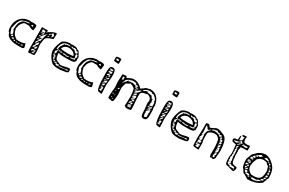

<svg xmlns="http://www.w3.org/2000/svg" viewBox="142 -1940 4849 3226"><g transform="rotate(30 2566.5 -327.0)"><path d="M35 -207Q35 -284 65 -341.5Q95 -399 149 -430Q203 -461 274 -461L296 -460L283 -454Q286 -454 307 -457Q318 -460 328 -460Q394 -460 407 -443L408 -417Q408 -405 404 -383Q399 -365 399 -348Q356 -348 302 -381H216Q207 -381 191 -365.5Q175 -350 160.5 -328Q146 -306 142 -288Q141 -282 138.5 -264.5Q136 -247 129 -238Q139 -179 157.5 -146Q176 -113 222 -84V-77Q232 -77 248 -75Q262 -72 274 -72Q310 -72 339.5 -77Q369 -82 395 -97Q397 -89 405.5 -64Q414 -39 414 -25Q414 -8 394.5 -2.5Q375 3 341 3Q280 3 232.5 -1.5Q185 -6 140 -26.5Q95 -47 74 -90Q72 -94 70.5 -102.5Q69 -111 66.5 -115.5Q64 -120 55 -121Q42 -146 38.5 -163Q35 -180 35 -207ZM104 -103 129 -121 130 -124Q130 -140 120.5 -166.5Q111 -193 99 -202L104 -207Q103 -211 103 -220Q103 -259 115 -307Q127 -355 142 -355Q152 -377 165.5 -388Q179 -399 193 -402.5Q207 -406 231 -409Q272 -411 296 -424Q291 -425 283.5 -427Q276 -429 271 -429Q245 -429 205.5 -418Q166 -407 142 -393Q118 -379 92 -319Q86 -303 74 -249Q63 -202 61 -202Q68 -175 82.5 -139Q97 -103 104 -103ZM324 -405 363 -393V-419L342 -422Q324 -411 324 -405ZM130 -84Q139 -84 143 -88Q147 -92 153 -103Q153 -105 149 -109Q145 -113 142 -114L139 -115Q133 -115 124.5 -105Q116 -95 116 -93Q116 -84 130 -84ZM167 -53Q175 -53 179.5 -57Q184 -61 191 -72Q190 -77 187 -78Q184 -79 178 -79Q168 -79 157.5 -75Q147 -71 147 -63Q147 -53 167 -53ZM209 -35Q212 -35 216.5 -37Q221 -39 222 -41Q222 -49 219.5 -51.5Q217 -54 210 -54Q191 -54 191 -44Q191 -40 197.5 -37.5Q204 -35 209 -35ZM333 -29 342 -28Q357 -28 365.5 -33Q374 -38 374 -52Q359 -51 349 -46Q339 -41 333 -29ZM235 -35 276 -31Q275 -36 267 -41Q259 -46 255 -46Q249 -46 242.5 -43Q236 -40 235 -35ZM298 -29Q304 -29 310.5 -32.5Q317 -36 320 -41H289Q289 -36 291.5 -32.5Q294 -29 298 -29Z M604 -471Q616 -471 616 -463Q616 -460 611.5 -445Q607 -430 606 -424L629 -447Q668 -472 702 -488Q736 -504 769 -504Q772 -500 772 -480Q772 -470 770 -448Q768 -424 768 -410Q768 -404 770 -394Q770 -392 762 -389.5Q754 -387 750 -386Q702 -372 668 -353Q634 -334 629 -299L625 -277Q615 -222 615 -209Q615 -178 622 -134Q623 -127 626 -101.5Q629 -76 629 -54Q629 -48 627 -35Q625 -22 623 -10L629 -3Q628 3 603 6.5Q578 10 567 10H564Q560 10 558 8.5Q556 7 555 3Q552 10 543.5 13Q535 16 527 16Q522 15 515.5 13.5Q509 12 506 10L499 -53V-471ZM718 -422Q718 -415 717 -409.5Q716 -404 716 -399Q730 -404 738.5 -416Q747 -428 747 -444Q747 -452 733 -462.5Q719 -473 719 -477Q719 -478 721 -480Q708 -467 708 -466L709 -461Q702 -454 688 -448Q674 -442 667 -435Q660 -428 660 -412Q666 -413 671.5 -418.5Q677 -424 681 -429Q692 -444 702 -444Q718 -444 718 -422ZM542 -354Q556 -359 571 -367.5Q586 -376 586 -380V-441Q577 -443 558 -445Q539 -447 530 -448V-428H534Q534 -421 531.5 -414Q529 -407 529 -401Q546 -401 561 -416L530 -385V-372Q532 -374 552.5 -396.5Q573 -419 577 -419Q577 -394 542 -354ZM592 -255Q596 -274 597 -280Q609 -332 617 -359Q625 -386 642 -416Q615 -394 586.5 -361Q558 -328 542 -299H546L592 -311V-306L542 -244V-237Q554 -238 571 -244.5Q588 -251 592 -255ZM657 -377Q668 -377 675 -383.5Q682 -390 682 -400L681 -409L651 -378ZM529 -317 530 -306 555 -342Q539 -342 534 -336Q529 -330 529 -317ZM526 -255H536L555 -281H549Q526 -281 526 -255ZM530 -219V-181L573 -231H570Q555 -229 542.5 -225Q530 -221 530 -219ZM546 -158Q563 -158 577.5 -169Q592 -180 592 -196V-203Q592 -218 586 -225Q582 -219 564.5 -199Q547 -179 536 -163Q540 -158 546 -158ZM530 -101Q535 -106 547 -117.5Q559 -129 566 -137.5Q573 -146 573 -151L568 -152Q550 -152 537 -144.5Q524 -137 524 -120Q524 -119 530 -101ZM572 -125Q558 -110 549 -95Q578 -95 588 -101.5Q598 -108 598 -133Q598 -145 592 -151Q591 -149 572 -125ZM536 -39Q550 -46 562 -60Q574 -74 579 -89Q574 -86 569 -84.5Q564 -83 560 -81Q530 -69 530 -64Q530 -59 532 -51.5Q534 -44 536 -39ZM561 -39H568Q573 -39 588.5 -45Q604 -51 604 -53L598 -84Q575 -62 561 -39ZM555 -15H568Q604 -15 604 -27V-35Q590 -35 574.5 -30Q559 -25 555 -15Z M913 -432 915 -431Q921 -431 940 -444Q958 -456 963 -456Q970 -458 999.5 -465Q1029 -472 1055 -472V-463Q1069 -468 1080.5 -469Q1092 -470 1104 -470Q1135 -470 1164.5 -464Q1194 -458 1194 -443Q1219 -443 1233.5 -425.5Q1248 -408 1262 -378Q1267 -367 1272.5 -358Q1278 -349 1283 -346V-260L1265 -247L1270 -241Q1243 -220 1152 -220H1100Q1050 -220 1034.5 -221Q1019 -222 974 -229Q973 -235 968 -235Q966 -235 963 -234Q960 -233 957 -233Q957 -204 964.5 -169Q972 -134 987 -118Q995 -109 1031 -96Q1049 -90 1055 -87Q1073 -74 1086 -74Q1109 -74 1136 -80Q1163 -86 1167 -87Q1215 -100 1244 -100Q1257 -100 1261.5 -88.5Q1266 -77 1266 -59Q1266 -40 1263 -35Q1260 -30 1252 -28.5Q1244 -27 1239 -20Q1233 -18 1122 0Q1080 0 1047.5 -2Q1015 -4 987 -13Q956 -23 924.5 -60Q893 -97 872 -142Q851 -187 851 -219Q851 -269 869 -329Q887 -389 913 -432ZM1209 -370Q1215 -370 1225 -374Q1235 -378 1235 -383Q1235 -389 1231 -400.5Q1227 -412 1227 -414Q1227 -411 1222.5 -409.5Q1218 -408 1215 -408Q1207 -409 1196.5 -416Q1186 -423 1186 -432Q1157 -432 1157 -446Q1155 -446 1149 -439Q1143 -432 1127 -432Q1122 -432 1117 -436Q1112 -440 1104 -440L1091 -439Q1093 -438 1100.5 -426Q1108 -414 1113 -413Q1115 -413 1120.5 -416.5Q1126 -420 1130 -420Q1134 -419 1145 -414.5Q1156 -410 1167 -410Q1167 -402 1185 -386Q1203 -370 1209 -370ZM898 -203Q907 -203 916.5 -207.5Q926 -212 926 -220Q926 -222 923 -226.5Q920 -231 920 -235Q922 -242 927 -252.5Q932 -263 932 -274Q932 -282 928.5 -285.5Q925 -289 918.5 -292Q912 -295 912 -299Q912 -303 918.5 -317.5Q925 -332 925 -337Q925 -347 944 -370Q955 -385 961 -394Q967 -403 967 -412Q971 -412 978 -410Q985 -408 992 -408Q995 -408 996 -413.5Q997 -419 999 -420Q1007 -423 1031 -423Q1054 -424 1066 -425.5Q1078 -427 1079 -432Q1068 -437 1058 -438.5Q1048 -440 1032 -440Q964 -440 928.5 -394Q893 -348 893 -278H925V-272L888 -235V-216L900 -223L888 -204ZM1104 -303Q1122 -303 1152 -307Q1180 -311 1198 -311Q1198 -316 1191 -331.5Q1184 -347 1180 -347L1178 -346Q1171 -367 1133.5 -381Q1096 -395 1070 -395Q1030 -395 1000 -376Q970 -357 956 -320Q961 -310 1014.5 -306.5Q1068 -303 1104 -303ZM1196 -275Q1180 -274 1172 -271Q1164 -268 1164 -258Q1197 -258 1216 -260Q1235 -262 1239 -272Q1244 -264 1253 -264Q1253 -272 1249.5 -281.5Q1246 -291 1246 -296Q1246 -300 1250.5 -303Q1255 -306 1257.5 -310Q1260 -314 1260 -326Q1260 -365 1237 -365Q1227 -365 1224.5 -359.5Q1222 -354 1222 -339Q1233 -306 1235 -303V-299Q1235 -284 1225 -279.5Q1215 -275 1196 -275ZM942 -264Q955 -264 959.5 -269Q964 -274 964 -287Q955 -287 948.5 -280Q942 -273 942 -264ZM956 -253 977 -257Q979 -257 990.5 -259.5Q1002 -262 1018 -272Q1015 -273 987 -278H983Q981 -278 971.5 -269Q962 -260 956 -253ZM1053 -253Q1062 -253 1068.5 -259Q1075 -265 1075 -274Q1025 -274 1018 -260Q1038 -253 1053 -253ZM1113 -266Q1099 -266 1085.5 -262.5Q1072 -259 1072 -250L1073 -247Q1075 -247 1108.5 -249.5Q1142 -252 1147 -266H1119ZM892 -163Q904 -163 912.5 -172.5Q921 -182 921 -194Q902 -194 897 -188.5Q892 -183 892 -163ZM906 -140Q935 -140 944 -148Q941 -155 934 -164.5Q927 -174 925 -180Q923 -177 914.5 -164.5Q906 -152 906 -140ZM925 -99Q948 -111 948 -137Q920 -137 913 -124Q918 -121 921 -112.5Q924 -104 925 -99ZM975 -91 974 -94 938 -99 931 -94 963 -68Q975 -86 975 -91ZM981 -56Q990 -58 1001 -65Q1012 -72 1012 -75Q1012 -80 1008.5 -83.5Q1005 -87 1003 -87Q994 -87 984 -78.5Q974 -70 974 -62Q975 -60 977 -58.5Q979 -57 981 -56ZM1024 -37Q1029 -32 1030 -32Q1045 -32 1056.5 -41.5Q1068 -51 1068 -65Q1030 -65 1030 -56Q1030 -59 1026.5 -64Q1023 -69 1021 -69Q1019 -69 1008.5 -59.5Q998 -50 998 -47L999 -44Q1021 -39 1024 -37ZM1073 -32Q1090 -32 1113 -36Q1136 -40 1142 -41Q1184 -49 1197 -49L1209 -44Q1221 -44 1231 -49Q1241 -54 1241 -65Q1221 -65 1187 -57Q1182 -56 1170 -53Q1158 -50 1147 -49Q1127 -49 1104.5 -47.5Q1082 -46 1073 -44L1067 -37Q1072 -32 1073 -32Z M1348 -207Q1348 -284 1378 -341.5Q1408 -399 1462 -430Q1516 -461 1587 -461L1609 -460L1596 -454Q1599 -454 1620 -457Q1631 -460 1641 -460Q1707 -460 1720 -443L1721 -417Q1721 -405 1717 -383Q1712 -365 1712 -348Q1669 -348 1615 -381H1529Q1520 -381 1504 -365.5Q1488 -350 1473.5 -328Q1459 -306 1455 -288Q1454 -282 1451.5 -264.5Q1449 -247 1442 -238Q1452 -179 1470.5 -146Q1489 -113 1535 -84V-77Q1545 -77 1561 -75Q1575 -72 1587 -72Q1623 -72 1652.5 -77Q1682 -82 1708 -97Q1710 -89 1718.5 -64Q1727 -39 1727 -25Q1727 -8 1707.5 -2.5Q1688 3 1654 3Q1593 3 1545.5 -1.5Q1498 -6 1453 -26.5Q1408 -47 1387 -90Q1385 -94 1383.5 -102.5Q1382 -111 1379.5 -115.5Q1377 -120 1368 -121Q1355 -146 1351.5 -163Q1348 -180 1348 -207ZM1417 -103 1442 -121 1443 -124Q1443 -140 1433.5 -166.5Q1424 -193 1412 -202L1417 -207Q1416 -211 1416 -220Q1416 -259 1428 -307Q1440 -355 1455 -355Q1465 -377 1478.5 -388Q1492 -399 1506 -402.5Q1520 -406 1544 -409Q1585 -411 1609 -424Q1604 -425 1596.5 -427Q1589 -429 1584 -429Q1558 -429 1518.5 -418Q1479 -407 1455 -393Q1431 -379 1405 -319Q1399 -303 1387 -249Q1376 -202 1374 -202Q1381 -175 1395.5 -139Q1410 -103 1417 -103ZM1637 -405 1676 -393V-419L1655 -422Q1637 -411 1637 -405ZM1443 -84Q1452 -84 1456 -88Q1460 -92 1466 -103Q1466 -105 1462 -109Q1458 -113 1455 -114L1452 -115Q1446 -115 1437.5 -105Q1429 -95 1429 -93Q1429 -84 1443 -84ZM1480 -53Q1488 -53 1492.5 -57Q1497 -61 1504 -72Q1503 -77 1500 -78Q1497 -79 1491 -79Q1481 -79 1470.5 -75Q1460 -71 1460 -63Q1460 -53 1480 -53ZM1522 -35Q1525 -35 1529.5 -37Q1534 -39 1535 -41Q1535 -49 1532.5 -51.5Q1530 -54 1523 -54Q1504 -54 1504 -44Q1504 -40 1510.5 -37.5Q1517 -35 1522 -35ZM1646 -29 1655 -28Q1670 -28 1678.5 -33Q1687 -38 1687 -52Q1672 -51 1662 -46Q1652 -41 1646 -29ZM1548 -35 1589 -31Q1588 -36 1580 -41Q1572 -46 1568 -46Q1562 -46 1555.5 -43Q1549 -40 1548 -35ZM1611 -29Q1617 -29 1623.5 -32.5Q1630 -36 1633 -41H1602Q1602 -36 1604.5 -32.5Q1607 -29 1611 -29Z M1895 -676Q1903 -676 1914.5 -671.5Q1926 -667 1926 -663V-589Q1926 -576 1908 -576Q1884 -576 1855.5 -580Q1827 -584 1827 -595V-658L1840 -669Q1841 -671 1861 -673.5Q1881 -676 1895 -676ZM1866 -614Q1884 -614 1891.5 -617Q1899 -620 1899 -632Q1899 -637 1895 -645Q1892 -644 1887.5 -641Q1883 -638 1877 -638L1884 -645H1849Q1849 -635 1853 -624.5Q1857 -614 1866 -614ZM1834 -46Q1820 -104 1816 -167.5Q1812 -231 1812 -318V-350Q1812 -413 1823 -446Q1834 -479 1871 -479Q1908 -479 1921.5 -447.5Q1935 -416 1935 -366Q1935 -311 1927 -245Q1920 -194 1920 -155Q1920 -130 1924 -82Q1925 -70 1926 -53Q1927 -36 1927 -13Q1927 3 1914 3Q1902 1 1883.5 -3Q1865 -7 1852 -10Q1850 -17 1843 -27Q1836 -37 1834 -46ZM1862 -416Q1902 -416 1902 -428Q1902 -440 1899.5 -444Q1897 -448 1890 -448Q1888 -448 1881 -444.5Q1874 -441 1871 -441Q1869 -441 1866 -444.5Q1863 -448 1858 -448Q1851 -448 1847.5 -445.5Q1844 -443 1840 -435Q1848 -427 1855 -427L1858 -428L1852 -416ZM1839 -387Q1839 -385 1841.5 -382.5Q1844 -380 1846 -380Q1855 -380 1868 -393.5Q1881 -407 1884 -410H1880Q1872 -410 1856 -405Q1840 -400 1840 -388ZM1852 -362Q1866 -367 1884 -367Q1893 -367 1897 -369Q1901 -371 1902.5 -379.5Q1904 -388 1904 -408Q1878 -408 1852 -362ZM1846 -318Q1868 -330 1889 -354L1880 -355Q1864 -355 1852 -347.5Q1840 -340 1840 -325Q1840 -323 1842.5 -320.5Q1845 -318 1846 -318ZM1865 -312 1874 -311Q1881 -311 1891.5 -312.5Q1902 -314 1902 -318V-348Q1875 -334 1865 -312ZM1910 -299H1902L1865 -262V-255Q1910 -255 1910 -299ZM1845 -277 1846 -267 1871 -293 1865 -294Q1845 -294 1845 -277ZM1841 -217Q1852 -217 1865 -225.5Q1878 -234 1878 -245Q1865 -245 1853 -237Q1841 -229 1841 -217ZM1846 -194H1895Q1901 -194 1902.5 -206.5Q1904 -219 1904 -238H1895Q1891 -236 1873.5 -220Q1856 -204 1846 -194ZM1852 -157 1884 -182V-188Q1846 -183 1846 -170Q1846 -157 1852 -157ZM1896 -176H1889L1852 -139V-131Q1877 -131 1886.5 -141Q1896 -151 1896 -176ZM1858 -96 1884 -120 1874 -121Q1855 -121 1852 -108Q1852 -105 1854 -101.5Q1856 -98 1858 -96ZM1898 -36Q1898 -45 1892.5 -51.5Q1887 -58 1887 -59Q1887 -59 1893 -62Q1899 -65 1899 -108H1884Q1882 -108 1869.5 -92Q1857 -76 1857 -72V-71H1884L1852 -52Q1856 -41 1868.5 -38.5Q1881 -36 1898 -36Z M2055 -55Q2055 -83 2061 -137Q2068 -186 2068 -221Q2068 -243 2063 -275Q2060 -290 2060 -304Q2060 -343 2064 -403Q2067 -438 2067 -458L2074 -465Q2076 -464 2095 -464Q2108 -464 2117.5 -467Q2127 -470 2134 -470Q2141 -470 2147.5 -458Q2154 -446 2154 -440Q2167 -445 2186 -456Q2217 -471 2236.5 -477.5Q2256 -484 2284 -484Q2328 -484 2370 -461.5Q2412 -439 2443 -403L2447 -402Q2450 -402 2485 -427Q2520 -452 2524 -458L2604 -477Q2689 -477 2739.5 -421Q2790 -365 2801 -280L2800 -237Q2800 -211 2807 -200L2808 -76Q2808 -34 2794.5 -12Q2781 10 2739 10Q2705 10 2695.5 -18Q2686 -46 2685 -97Q2685 -122 2684 -132Q2684 -137 2678 -189Q2671 -235 2671 -249Q2671 -257 2675 -273Q2678 -294 2678 -295Q2678 -355 2610 -378V-384Q2600 -376 2566 -371Q2530 -366 2507.5 -355Q2485 -344 2480 -316L2479 -271Q2479 -238 2482 -198.5Q2485 -159 2486 -146Q2493 -74 2493 -23Q2493 0 2417 0Q2399 0 2387 -3.5Q2375 -7 2375 -21L2363 -14Q2364 -24 2364 -41Q2370 -133 2370 -205Q2370 -229 2365 -267.5Q2360 -306 2352 -341Q2333 -362 2316.5 -371.5Q2300 -381 2271 -390Q2265 -396 2265 -396Q2262 -391 2236 -375.5Q2210 -360 2191 -354Q2191 -350 2182 -323Q2167 -278 2166 -268L2165 -243Q2165 -226 2169 -194Q2173 -160 2173 -144Q2173 -100 2167.5 -47Q2162 6 2147 16L2126 17Q2118 17 2085 9Q2052 1 2056 -1ZM2186 -393Q2196 -408 2202.5 -415Q2209 -422 2215 -422L2209 -409Q2220 -410 2234 -415Q2254 -421 2265 -421V-413Q2273 -413 2284 -420.5Q2295 -428 2302 -428L2295 -422Q2304 -414 2311 -411.5Q2318 -409 2330 -409Q2338 -409 2345 -413Q2352 -417 2352 -425Q2352 -445 2331 -449Q2310 -453 2282 -453Q2264 -453 2253.5 -449.5Q2243 -446 2228 -433L2234 -446Q2207 -436 2180 -418.5Q2153 -401 2153 -378Q2153 -373 2154 -371L2123 -341Q2142 -341 2156 -355Q2170 -369 2186 -393ZM2729 -234Q2756 -236 2770 -243L2771 -281Q2771 -305 2764 -326H2746Q2749 -327 2753 -333.5Q2757 -340 2758 -343Q2758 -356 2743 -376.5Q2728 -397 2708.5 -412.5Q2689 -428 2677 -428Q2672 -428 2666 -425.5Q2660 -423 2654 -423Q2654 -425 2656.5 -427.5Q2659 -430 2659 -432Q2659 -441 2637.5 -443.5Q2616 -446 2598 -446Q2570 -446 2542.5 -432Q2515 -418 2499 -396L2505 -390L2567 -422L2561 -409Q2581 -423 2591 -428L2579 -409Q2644 -396 2649 -396L2666 -398Q2666 -387 2667.5 -384Q2669 -381 2673 -381L2685 -382L2684 -371Q2686 -369 2690.5 -358.5Q2695 -348 2699 -348Q2704 -349 2712 -352Q2720 -355 2727 -359Q2721 -353 2714 -343.5Q2707 -334 2707 -332Q2707 -328 2714 -326Q2721 -324 2721 -323Q2721 -319 2719 -313.5Q2717 -308 2715 -304H2727Q2721 -295 2719 -279Q2717 -266 2714.5 -259.5Q2712 -253 2703 -249Q2704 -249 2706 -248.5Q2708 -248 2712 -248Q2725 -248 2733 -254L2708 -231ZM2129 -384Q2124 -390 2123 -394Q2122 -398 2122 -407Q2122 -411 2125.5 -418Q2129 -425 2129 -428Q2129 -434 2107 -434Q2092 -434 2092 -425Q2092 -420 2095 -413.5Q2098 -407 2101 -407Q2102 -407 2104 -409L2092 -390Q2093 -388 2095.5 -386Q2098 -384 2100 -384Q2106 -384 2110.5 -385Q2115 -386 2117 -386V-378ZM2356 -390Q2363 -391 2377 -394.5Q2391 -398 2400 -403Q2392 -412 2385 -417Q2378 -422 2370 -422Q2361 -422 2356.5 -418Q2352 -414 2349 -408.5Q2346 -403 2344 -400Q2344 -395 2348 -392.5Q2352 -390 2356 -390ZM2362 -370Q2386 -370 2400 -390H2393Q2381 -390 2371.5 -385.5Q2362 -381 2362 -370ZM2375 -359Q2413 -359 2425 -378L2413 -384Q2410 -384 2392.5 -372.5Q2375 -361 2375 -359ZM2388 -304Q2405 -311 2420 -313Q2432 -316 2438.5 -319.5Q2445 -323 2457 -338Q2469 -353 2487 -378L2480 -379Q2469 -379 2447 -363.5Q2425 -348 2406.5 -329.5Q2388 -311 2388 -304ZM2092 -348H2098V-354ZM2375 -331Q2375 -328 2382 -328Q2387 -330 2400 -336.5Q2413 -343 2413 -348V-354Q2396 -353 2385.5 -349Q2375 -345 2375 -331ZM2387 -278Q2393 -281 2410.5 -289.5Q2428 -298 2437 -304Q2437 -306 2435 -308Q2433 -310 2431 -310Q2415 -310 2401 -301.5Q2387 -293 2387 -278ZM2392 -241Q2392 -238 2393 -236Q2401 -238 2418 -253Q2420 -255 2429 -262Q2438 -269 2443 -269V-297Q2431 -292 2409.5 -277.5Q2388 -263 2388 -261H2419Q2392 -255 2392 -241ZM2414 -195Q2405 -191 2401 -186Q2397 -181 2397 -168Q2419 -168 2437.5 -192.5Q2456 -217 2456 -239Q2456 -247 2454.5 -251Q2453 -255 2447 -255Q2434 -255 2413.5 -237.5Q2393 -220 2393 -212Q2393 -210 2395.5 -208Q2398 -206 2400 -206Q2404 -206 2415 -209Q2426 -212 2437 -212Q2429 -199 2414 -195ZM2116 -212 2117 -206Q2133 -208 2138 -214.5Q2143 -221 2143 -238Q2133 -237 2124.5 -229.5Q2116 -222 2116 -212ZM2715 -181Q2739 -181 2757.5 -188.5Q2776 -196 2776 -212Q2776 -213 2770 -231Q2747 -216 2715 -181ZM2710 -199Q2715 -199 2739 -223H2733Q2722 -223 2712 -220Q2702 -217 2702 -209Q2702 -205 2705 -202Q2708 -199 2710 -199ZM2413 -156H2456V-189Q2444 -189 2435 -180.5Q2426 -172 2413 -156ZM2721 -144H2727Q2736 -144 2757.5 -153Q2779 -162 2779 -166Q2779 -173 2774 -177Q2769 -181 2761 -181Q2753 -181 2733.5 -175Q2714 -169 2714 -156L2715 -149Q2725 -161 2731 -165.5Q2737 -170 2746 -170L2752 -168Q2745 -164 2734.5 -155.5Q2724 -147 2721 -144ZM2092 -156 2095 -155Q2098 -155 2117 -174H2114Q2105 -174 2099 -169Q2093 -164 2092 -156ZM2725 -55Q2730 -38 2730 -25Q2777 -25 2777 -54Q2777 -61 2770 -63Q2777 -65 2777 -75Q2777 -81 2773.5 -91.5Q2770 -102 2770 -107Q2771 -108 2773 -110Q2775 -112 2776 -113Q2777 -120 2778 -132.5Q2779 -145 2779 -153Q2765 -153 2749.5 -145.5Q2734 -138 2715 -126Q2715 -115 2720 -104.5Q2725 -94 2725 -88H2719Q2719 -71 2725 -55ZM2400 -95 2450 -144Q2414 -144 2403.5 -134Q2393 -124 2393 -103Q2393 -101 2395 -98Q2397 -95 2400 -95ZM2458 -127Q2445 -127 2436.5 -119.5Q2428 -112 2419 -98H2437Q2437 -91 2425.5 -86Q2414 -81 2393 -75V-63Q2418 -64 2438 -83.5Q2458 -103 2458 -127ZM2086 -95Q2099 -103 2104 -119Q2101 -118 2090 -114.5Q2079 -111 2079 -107Q2079 -104 2081.5 -100Q2084 -96 2086 -95ZM2120 -87Q2136 -87 2136 -100L2135 -107Q2134 -106 2127 -100.5Q2120 -95 2120 -87ZM2431 -33V-45H2444Q2444 -42 2443 -40.5Q2442 -39 2442 -38Q2442 -36 2450 -33L2456 -39V-82Q2442 -74 2427 -67Q2423 -65 2411.5 -59Q2400 -53 2400 -49Q2400 -43 2403 -41.5Q2406 -40 2407 -39L2400 -33ZM2104 -52H2086V-36Q2094 -36 2104 -52ZM2104 -21H2129V-39Z M3025 -676Q3033 -676 3044.5 -671.5Q3056 -667 3056 -663V-589Q3056 -576 3038 -576Q3014 -576 2985.5 -580Q2957 -584 2957 -595V-658L2970 -669Q2971 -671 2991 -673.5Q3011 -676 3025 -676ZM2996 -614Q3014 -614 3021.5 -617Q3029 -620 3029 -632Q3029 -637 3025 -645Q3022 -644 3017.5 -641Q3013 -638 3007 -638L3014 -645H2979Q2979 -635 2983 -624.5Q2987 -614 2996 -614ZM2964 -46Q2950 -104 2946 -167.5Q2942 -231 2942 -318V-350Q2942 -413 2953 -446Q2964 -479 3001 -479Q3038 -479 3051.5 -447.5Q3065 -416 3065 -366Q3065 -311 3057 -245Q3050 -194 3050 -155Q3050 -130 3054 -82Q3055 -70 3056 -53Q3057 -36 3057 -13Q3057 3 3044 3Q3032 1 3013.5 -3Q2995 -7 2982 -10Q2980 -17 2973 -27Q2966 -37 2964 -46ZM2992 -416Q3032 -416 3032 -428Q3032 -440 3029.5 -444Q3027 -448 3020 -448Q3018 -448 3011 -444.5Q3004 -441 3001 -441Q2999 -441 2996 -444.5Q2993 -448 2988 -448Q2981 -448 2977.5 -445.5Q2974 -443 2970 -435Q2978 -427 2985 -427L2988 -428L2982 -416ZM2969 -387Q2969 -385 2971.5 -382.5Q2974 -380 2976 -380Q2985 -380 2998 -393.5Q3011 -407 3014 -410H3010Q3002 -410 2986 -405Q2970 -400 2970 -388ZM2982 -362Q2996 -367 3014 -367Q3023 -367 3027 -369Q3031 -371 3032.5 -379.5Q3034 -388 3034 -408Q3008 -408 2982 -362ZM2976 -318Q2998 -330 3019 -354L3010 -355Q2994 -355 2982 -347.5Q2970 -340 2970 -325Q2970 -323 2972.5 -320.5Q2975 -318 2976 -318ZM2995 -312 3004 -311Q3011 -311 3021.5 -312.5Q3032 -314 3032 -318V-348Q3005 -334 2995 -312ZM3040 -299H3032L2995 -262V-255Q3040 -255 3040 -299ZM2975 -277 2976 -267 3001 -293 2995 -294Q2975 -294 2975 -277ZM2971 -217Q2982 -217 2995 -225.5Q3008 -234 3008 -245Q2995 -245 2983 -237Q2971 -229 2971 -217ZM2976 -194H3025Q3031 -194 3032.5 -206.5Q3034 -219 3034 -238H3025Q3021 -236 3003.5 -220Q2986 -204 2976 -194ZM2982 -157 3014 -182V-188Q2976 -183 2976 -170Q2976 -157 2982 -157ZM3026 -176H3019L2982 -139V-131Q3007 -131 3016.5 -141Q3026 -151 3026 -176ZM2988 -96 3014 -120 3004 -121Q2985 -121 2982 -108Q2982 -105 2984 -101.5Q2986 -98 2988 -96ZM3028 -36Q3028 -45 3022.5 -51.5Q3017 -58 3017 -59Q3017 -59 3023 -62Q3029 -65 3029 -108H3014Q3012 -108 2999.5 -92Q2987 -76 2987 -72V-71H3014L2982 -52Q2986 -41 2998.5 -38.5Q3011 -36 3028 -36Z M3228 -432 3230 -431Q3236 -431 3255 -444Q3273 -456 3278 -456Q3285 -458 3314.5 -465Q3344 -472 3370 -472V-463Q3384 -468 3395.5 -469Q3407 -470 3419 -470Q3450 -470 3479.5 -464Q3509 -458 3509 -443Q3534 -443 3548.5 -425.5Q3563 -408 3577 -378Q3582 -367 3587.5 -358Q3593 -349 3598 -346V-260L3580 -247L3585 -241Q3558 -220 3467 -220H3415Q3365 -220 3349.5 -221Q3334 -222 3289 -229Q3288 -235 3283 -235Q3281 -235 3278 -234Q3275 -233 3272 -233Q3272 -204 3279.5 -169Q3287 -134 3302 -118Q3310 -109 3346 -96Q3364 -90 3370 -87Q3388 -74 3401 -74Q3424 -74 3451 -80Q3478 -86 3482 -87Q3530 -100 3559 -100Q3572 -100 3576.5 -88.5Q3581 -77 3581 -59Q3581 -40 3578 -35Q3575 -30 3567 -28.5Q3559 -27 3554 -20Q3548 -18 3437 0Q3395 0 3362.5 -2Q3330 -4 3302 -13Q3271 -23 3239.5 -60Q3208 -97 3187 -142Q3166 -187 3166 -219Q3166 -269 3184 -329Q3202 -389 3228 -432ZM3524 -370Q3530 -370 3540 -374Q3550 -378 3550 -383Q3550 -389 3546 -400.5Q3542 -412 3542 -414Q3542 -411 3537.5 -409.5Q3533 -408 3530 -408Q3522 -409 3511.5 -416Q3501 -423 3501 -432Q3472 -432 3472 -446Q3470 -446 3464 -439Q3458 -432 3442 -432Q3437 -432 3432 -436Q3427 -440 3419 -440L3406 -439Q3408 -438 3415.5 -426Q3423 -414 3428 -413Q3430 -413 3435.5 -416.5Q3441 -420 3445 -420Q3449 -419 3460 -414.5Q3471 -410 3482 -410Q3482 -402 3500 -386Q3518 -370 3524 -370ZM3213 -203Q3222 -203 3231.5 -207.5Q3241 -212 3241 -220Q3241 -222 3238 -226.5Q3235 -231 3235 -235Q3237 -242 3242 -252.5Q3247 -263 3247 -274Q3247 -282 3243.5 -285.5Q3240 -289 3233.5 -292Q3227 -295 3227 -299Q3227 -303 3233.5 -317.5Q3240 -332 3240 -337Q3240 -347 3259 -370Q3270 -385 3276 -394Q3282 -403 3282 -412Q3286 -412 3293 -410Q3300 -408 3307 -408Q3310 -408 3311 -413.5Q3312 -419 3314 -420Q3322 -423 3346 -423Q3369 -424 3381 -425.5Q3393 -427 3394 -432Q3383 -437 3373 -438.5Q3363 -440 3347 -440Q3279 -440 3243.5 -394Q3208 -348 3208 -278H3240V-272L3203 -235V-216L3215 -223L3203 -204ZM3419 -303Q3437 -303 3467 -307Q3495 -311 3513 -311Q3513 -316 3506 -331.5Q3499 -347 3495 -347L3493 -346Q3486 -367 3448.5 -381Q3411 -395 3385 -395Q3345 -395 3315 -376Q3285 -357 3271 -320Q3276 -310 3329.5 -306.5Q3383 -303 3419 -303ZM3511 -275Q3495 -274 3487 -271Q3479 -268 3479 -258Q3512 -258 3531 -260Q3550 -262 3554 -272Q3559 -264 3568 -264Q3568 -272 3564.5 -281.5Q3561 -291 3561 -296Q3561 -300 3565.5 -303Q3570 -306 3572.5 -310Q3575 -314 3575 -326Q3575 -365 3552 -365Q3542 -365 3539.5 -359.5Q3537 -354 3537 -339Q3548 -306 3550 -303V-299Q3550 -284 3540 -279.5Q3530 -275 3511 -275ZM3257 -264Q3270 -264 3274.5 -269Q3279 -274 3279 -287Q3270 -287 3263.5 -280Q3257 -273 3257 -264ZM3271 -253 3292 -257Q3294 -257 3305.5 -259.5Q3317 -262 3333 -272Q3330 -273 3302 -278H3298Q3296 -278 3286.5 -269Q3277 -260 3271 -253ZM3368 -253Q3377 -253 3383.5 -259Q3390 -265 3390 -274Q3340 -274 3333 -260Q3353 -253 3368 -253ZM3428 -266Q3414 -266 3400.5 -262.5Q3387 -259 3387 -250L3388 -247Q3390 -247 3423.5 -249.5Q3457 -252 3462 -266H3434ZM3207 -163Q3219 -163 3227.5 -172.5Q3236 -182 3236 -194Q3217 -194 3212 -188.5Q3207 -183 3207 -163ZM3221 -140Q3250 -140 3259 -148Q3256 -155 3249 -164.5Q3242 -174 3240 -180Q3238 -177 3229.5 -164.5Q3221 -152 3221 -140ZM3240 -99Q3263 -111 3263 -137Q3235 -137 3228 -124Q3233 -121 3236 -112.5Q3239 -104 3240 -99ZM3290 -91 3289 -94 3253 -99 3246 -94 3278 -68Q3290 -86 3290 -91ZM3296 -56Q3305 -58 3316 -65Q3327 -72 3327 -75Q3327 -80 3323.5 -83.5Q3320 -87 3318 -87Q3309 -87 3299 -78.5Q3289 -70 3289 -62Q3290 -60 3292 -58.5Q3294 -57 3296 -56ZM3339 -37Q3344 -32 3345 -32Q3360 -32 3371.5 -41.5Q3383 -51 3383 -65Q3345 -65 3345 -56Q3345 -59 3341.5 -64Q3338 -69 3336 -69Q3334 -69 3323.5 -59.5Q3313 -50 3313 -47L3314 -44Q3336 -39 3339 -37ZM3388 -32Q3405 -32 3428 -36Q3451 -40 3457 -41Q3499 -49 3512 -49L3524 -44Q3536 -44 3546 -49Q3556 -54 3556 -65Q3536 -65 3502 -57Q3497 -56 3485 -53Q3473 -50 3462 -49Q3442 -49 3419.5 -47.5Q3397 -46 3388 -44L3382 -37Q3387 -32 3388 -32Z M4021 -30 4022 -64Q4024 -110 4024 -133Q4024 -240 4003 -321Q3989 -333 3979 -344Q3965 -359 3952 -365Q3939 -371 3908 -371Q3886 -371 3865 -364.5Q3844 -358 3812 -339Q3800 -332 3796 -317.5Q3792 -303 3792 -281Q3792 -227 3794 -195.5Q3796 -164 3806 -136V-7Q3806 -1 3797 -1Q3767 -3 3742 -5Q3717 -7 3714 -7L3695 -19Q3694 -20 3691.5 -75Q3689 -130 3689 -173Q3689 -214 3692 -250Q3696 -308 3696 -361L3695 -450Q3702 -455 3713.5 -458.5Q3725 -462 3732 -462Q3746 -462 3754 -455Q3762 -448 3769 -435Q3778 -420 3785 -420Q3798 -420 3810 -425.5Q3822 -431 3843 -442Q3868 -456 3883.5 -462.5Q3899 -469 3917 -469Q3948 -469 4013 -441L4035 -432Q4094 -409 4114.5 -326.5Q4135 -244 4135 -152Q4135 -126 4130 -94Q4126 -56 4126 -38Q4126 -25 4127 -19Q4117 -19 4116 -9Q4115 1 4108 7.5Q4101 14 4071 14Q4073 8 4073 3Q4073 1 4072 1Q4070 2 4064.5 6.5Q4059 11 4054 12Q4043 12 4035 7L4030 -1Q4030 -18 4021 -30ZM3966 -395Q3970 -394 3985 -381Q3987 -380 3996.5 -372Q4006 -364 4013 -364Q4021 -364 4021 -371L4016 -376Q4018 -380 4026.5 -384Q4035 -388 4035 -392Q4035 -402 4013 -402Q4006 -402 4000.5 -398.5Q3995 -395 3991 -395Q3986 -402 3982 -402L3980 -401L3985 -413Q3978 -420 3965 -420Q3959 -420 3950 -418.5Q3941 -417 3936 -417V-437Q3898 -437 3893 -420V-432Q3889 -429 3881 -427.5Q3873 -426 3871 -425Q3854 -422 3845.5 -417.5Q3837 -413 3837 -402Q3837 -401 3840 -399Q3843 -397 3843 -395L3856 -407Q3856 -407 3862 -401H3865Q3868 -402 3874 -406Q3880 -410 3880 -413L3886 -407Q3901 -407 3927 -403.5Q3953 -400 3966 -395ZM3770 -181Q3770 -194 3769 -203.5Q3768 -213 3767 -220Q3763 -244 3763 -258Q3763 -266 3764 -271L3751 -266Q3758 -276 3760.5 -282.5Q3763 -289 3765 -300L3769 -321Q3774 -340 3784.5 -353Q3795 -366 3810 -377Q3826 -389 3826 -396Q3826 -399 3825 -401Q3818 -399 3802 -385Q3800 -384 3792 -377.5Q3784 -371 3779 -371Q3770 -371 3766 -375.5Q3762 -380 3757 -391Q3753 -399 3749.5 -403.5Q3746 -408 3739 -408Q3735 -408 3732 -407Q3734 -409 3736 -413Q3738 -417 3738 -420Q3738 -423 3733.5 -424.5Q3729 -426 3728 -427Q3727 -427 3723.5 -419Q3720 -411 3720 -407Q3720 -389 3724 -359Q3727 -341 3727 -330L3726 -309Q3728 -309 3730 -306.5Q3732 -304 3732 -303Q3732 -295 3726 -279Q3720 -261 3720 -253H3745L3726 -235L3732 -228Q3720 -219 3716 -209Q3712 -199 3712 -182Q3731 -182 3738 -198Q3738 -194 3740 -194Q3740 -193 3729.5 -179Q3719 -165 3719 -162H3751L3720 -148V-103Q3729 -103 3749.5 -135Q3770 -167 3770 -181ZM4054 -358V-362Q4054 -375 4047 -376Q4021 -366 4021 -345H4041L4028 -333L4035 -326Q4048 -332 4051 -338.5Q4054 -345 4054 -358ZM4042 -282Q4055 -282 4069.5 -295Q4084 -308 4084 -321Q4084 -325 4079 -332Q4074 -339 4069 -339Q4058 -339 4049 -329.5Q4040 -320 4040 -309H4072Q4060 -307 4051 -300Q4042 -293 4042 -282ZM4049 -259Q4067 -259 4078.5 -262.5Q4090 -266 4090 -278Q4090 -283 4089 -287.5Q4088 -292 4084 -297Q4071 -293 4060 -282Q4049 -271 4049 -259ZM4052 -241 4053 -235Q4057 -236 4061 -241.5Q4065 -247 4066 -250L4065 -253Q4052 -253 4052 -241ZM4059 -212Q4059 -197 4057 -191Q4074 -191 4086 -206Q4098 -221 4098 -239L4096 -253Q4081 -247 4070 -240.5Q4059 -234 4059 -226ZM4062 -97Q4078 -97 4093.5 -112Q4109 -127 4109 -142Q4109 -146 4108 -148Q4102 -206 4100 -206Q4098 -206 4081 -193.5Q4064 -181 4064 -175Q4064 -173 4067 -170Q4070 -167 4072 -167Q4064 -167 4060 -161Q4056 -155 4056 -148Q4066 -148 4078 -158Q4088 -166 4096 -166V-162Q4067 -146 4060 -121H4078Q4062 -117 4062 -97ZM3737 -111H3769Q3773 -111 3775.5 -124.5Q3778 -138 3778 -153Q3768 -153 3752.5 -137Q3737 -121 3737 -111ZM4063 -19H4100Q4100 -51 4084 -56Q4087 -57 4094.5 -61.5Q4102 -66 4102 -68V-111Q4075 -91 4069 -74Q4063 -57 4063 -19ZM3711 -68H3726L3757 -99H3751Q3731 -99 3721 -93Q3711 -87 3711 -68ZM3723 -30H3776Q3778 -31 3780 -34Q3782 -37 3782 -39Q3782 -43 3778.5 -50.5Q3775 -58 3775 -60Q3775 -62 3780 -65Q3785 -68 3788 -68Q3784 -70 3782.5 -77Q3781 -84 3779.5 -88.5Q3778 -93 3773 -93Q3761 -93 3744.5 -75.5Q3728 -58 3726 -56H3745Q3742 -51 3735.5 -48Q3729 -45 3726 -41.5Q3723 -38 3723 -30Z M4528 -477V-403L4521 -397Q4514 -397 4473.5 -397Q4433 -397 4398 -391L4399 -384Q4399 -371 4392 -352Q4386 -332 4386 -323Q4386 -321 4388.5 -318.5Q4391 -316 4392 -316V-212Q4399 -205 4399 -181L4398 -156Q4403 -155 4404 -132.5Q4405 -110 4419.5 -92Q4434 -74 4478 -70Q4481 -70 4492 -68.5Q4503 -67 4509 -61.5Q4515 -56 4515 -45Q4515 -27 4512 -18Q4509 -9 4501 4L4491 22Q4474 21 4453 15Q4432 9 4413 3Q4365 -13 4344 -14Q4324 -14 4317.5 -57.5Q4311 -101 4311 -141Q4311 -169 4316 -194Q4317 -201 4318 -210Q4319 -219 4319 -230Q4319 -278 4306 -391Q4297 -392 4288.5 -394Q4280 -396 4274 -397Q4248 -404 4237 -404Q4232 -404 4225 -418.5Q4218 -433 4218 -442Q4218 -462 4231 -468Q4244 -474 4268 -475Q4281 -475 4287 -476.5Q4293 -478 4294 -483Q4294 -506 4297.5 -532Q4301 -558 4306 -563Q4319 -558 4319 -516L4318 -489L4324 -483Q4326 -484 4347 -494Q4368 -504 4368 -512L4367 -520Q4367 -523 4370 -542Q4373 -561 4373 -570H4371Q4366 -570 4346 -560.5Q4326 -551 4324 -551Q4329 -556 4349 -570Q4329 -574 4318 -582Q4327 -589 4336.5 -591.5Q4346 -594 4360 -595Q4378 -595 4392 -600Q4392 -596 4398 -590.5Q4404 -585 4404 -582Q4403 -578 4401 -570.5Q4399 -563 4398 -557Q4398 -523 4405 -507Q4412 -491 4426.5 -487Q4441 -483 4472 -483Q4479 -483 4492 -486Q4505 -489 4514 -489Q4517 -489 4522.5 -484.5Q4528 -480 4528 -477ZM4367 -521V-520ZM4398 -459Q4391 -462 4379 -476Q4378 -477 4372.5 -483.5Q4367 -490 4362 -490Q4348 -490 4348 -477H4355Q4347 -464 4325 -457Q4303 -450 4272 -445Q4261 -443 4252.5 -441Q4244 -439 4244 -437Q4244 -431 4266.5 -426Q4289 -421 4299 -421L4355 -465H4368L4336 -434V-428ZM4404 -440Q4409 -441 4420.5 -447.5Q4432 -454 4435 -459H4429Q4421 -459 4415.5 -454.5Q4410 -450 4404 -440ZM4503 -452 4473 -453 4442 -452Q4434 -451 4419 -441.5Q4404 -432 4404 -428V-420Q4409 -420 4423 -428Q4437 -436 4442 -440L4429 -421Q4441 -421 4463 -425Q4469 -426 4477 -427Q4485 -428 4496 -428ZM4373 -428V-434Q4368 -431 4363.5 -428.5Q4359 -426 4355 -423Q4323 -407 4323 -397H4336ZM4361 -391Q4349 -391 4339.5 -380.5Q4330 -370 4330 -361V-356Q4330 -342 4336 -341Q4347 -349 4354.5 -360.5Q4362 -372 4362 -384ZM4386 -88 4377 -87 4380 -125Q4378 -142 4374 -160.5Q4370 -179 4368 -187L4361 -193L4368 -199L4369 -222Q4369 -245 4365 -285Q4360 -320 4360 -350Q4348 -350 4342 -335.5Q4336 -321 4336 -307Q4336 -293 4339 -290.5Q4342 -288 4342 -286Q4342 -282 4338.5 -277Q4335 -272 4335 -263Q4335 -242 4345 -242H4347Q4343 -238 4339.5 -224Q4336 -210 4336 -199Q4343 -199 4343 -194Q4343 -190 4336 -180.5Q4329 -171 4329 -170Q4329 -158 4334 -148Q4339 -138 4339 -134Q4339 -126 4330 -113Q4331 -110 4335 -102.5Q4339 -95 4342 -95Q4348 -95 4356.5 -97Q4365 -99 4368 -101Q4364 -95 4352.5 -89Q4341 -83 4336 -82Q4336 -35 4394 -35Q4394 -14 4409 -14Q4414 -14 4420 -17.5Q4426 -21 4429 -27Q4431 -27 4432 -25.5Q4433 -24 4435 -24V-13Q4459 -13 4478 -39Q4476 -51 4435 -51Q4431 -51 4425.5 -49Q4420 -47 4416 -45Q4417 -46 4417 -49Q4417 -55 4406 -59.5Q4395 -64 4389 -64Q4383 -64 4372.5 -61Q4362 -58 4355 -58Q4357 -62 4372 -68.5Q4387 -75 4392 -77L4393 -79Q4393 -88 4386 -88ZM4349 -243 4347 -242ZM4478 -27Q4473 -24 4468.5 -18.5Q4464 -13 4464 -8H4487Q4487 -24 4478 -27Z M5067 -197 5066 -164Q5064 -159 5058.5 -156Q5053 -153 5050 -150Q5047 -147 5047 -139Q5047 -135 5048 -131.5Q5049 -128 5053 -126Q5047 -126 5043.5 -118.5Q5040 -111 5033 -92Q5025 -64 5017 -58Q4962 -17 4900 1Q4838 19 4763 19L4685 -30Q4668 -30 4657 -41Q4646 -52 4635 -74Q4628 -85 4620 -96.5Q4612 -108 4603 -114Q4589 -148 4584 -184.5Q4579 -221 4579 -267L4617 -373Q4618 -375 4641.5 -399Q4665 -423 4683 -440Q4710 -464 4750 -480Q4790 -496 4826 -496Q4852 -496 4879.5 -486Q4907 -476 4931 -460Q5004 -411 5035.5 -349Q5067 -287 5067 -197ZM4687 -389H4701Q4733 -389 4733 -398L4715 -410Q4715 -412 4717 -414Q4719 -416 4721 -416Q4728 -416 4738.5 -412.5Q4749 -409 4753 -409Q4761 -409 4768 -414Q4775 -419 4783 -428Q4795 -442 4807 -446H4798H4791Q4785 -446 4782 -447.5Q4779 -449 4776 -453Q4767 -453 4757.5 -448.5Q4748 -444 4735 -434Q4715 -420 4702 -416Q4704 -413 4704 -410Q4704 -406 4695.5 -400.5Q4687 -395 4687 -389ZM4838 -428 4863 -423Q4903 -416 4912 -416Q4917 -416 4921 -417Q4925 -418 4931 -422Q4921 -435 4900.5 -444Q4880 -453 4865 -453Q4862 -453 4851.5 -443Q4841 -433 4838 -428ZM4922 -410Q4922 -403 4931 -399.5Q4940 -396 4949 -396V-410ZM4733 -348Q4727 -343 4725 -327Q4724 -318 4722 -313Q4720 -308 4715 -305Q4711 -296 4704 -265.5Q4697 -235 4696 -225Q4695 -219 4695 -209Q4695 -125 4782 -83L4829 -81Q4889 -81 4921.5 -100Q4954 -119 4966.5 -156Q4979 -193 4979 -253Q4979 -269 4970.5 -300.5Q4962 -332 4954 -348Q4927 -354 4905 -391Q4894 -391 4874 -395Q4852 -399 4841 -399Q4807 -399 4784 -387Q4761 -375 4733 -348ZM4954 -385Q4954 -370 4967 -366Q4969 -367 4976.5 -371Q4984 -375 4986 -379Q4982 -383 4973.5 -391Q4965 -399 4964 -399Q4959 -399 4956.5 -394.5Q4954 -390 4954 -385ZM4653 -364Q4653 -352 4670 -352Q4676 -352 4684.5 -352.5Q4693 -353 4696 -354L4702 -379L4674 -385Q4671 -385 4662.5 -377Q4654 -369 4653 -364ZM4973 -361V-352Q4990 -352 4992 -361ZM4626 -310Q4643 -310 4660 -317Q4677 -324 4683 -336Q4667 -348 4644 -348Q4634 -348 4630 -335Q4626 -322 4626 -310ZM4999 -348Q4985 -348 4985 -339Q4985 -326 5012 -326Q5012 -335 5009 -341.5Q5006 -348 4999 -348ZM4689 -317 4686 -318Q4680 -318 4671 -311Q4662 -304 4662 -298Q4674 -298 4679.5 -302Q4685 -306 4689 -317ZM5012 -317H4998V-303Q5003 -303 5007.5 -307.5Q5012 -312 5012 -317ZM5020 -299Q5004 -299 5004 -287Q5004 -282 5007.5 -275.5Q5011 -269 5011 -266V-265Q5011 -262 5008.5 -259Q5006 -256 5004 -256L5008 -255Q5010 -255 5016 -260.5Q5022 -266 5024 -267Q5028 -267 5031.5 -269.5Q5035 -272 5035 -274Q5035 -280 5030.5 -289.5Q5026 -299 5020 -299ZM4606 -254Q4619 -254 4631 -261Q4643 -268 4658 -280Q4658 -287 4643 -287Q4641 -287 4640 -286.5Q4639 -286 4638 -286Q4637 -286 4637 -286.5Q4637 -287 4637 -287Q4621 -287 4613.5 -279Q4606 -271 4606 -254ZM4671 -274Q4667 -270 4659 -266Q4651 -262 4648 -260Q4621 -248 4617 -238H4665Q4671 -238 4671 -255Q4671 -272 4671 -274ZM5029 -256 5004 -230Q5008 -223 5018 -220Q5028 -217 5038 -217Q5038 -256 5029 -256ZM4662 -218H4617Q4607 -218 4607 -187Q4618 -187 4640 -197.5Q4662 -208 4662 -218ZM5041 -188Q5041 -198 5033.5 -200.5Q5026 -203 5012 -203Q5012 -193 5007.5 -183Q5003 -173 5003 -162Q5041 -162 5041 -188ZM4635 -182 4665 -175Q4669 -175 4671.5 -183.5Q4674 -192 4674 -202Q4670 -202 4655.5 -195Q4641 -188 4635 -182ZM4628 -132Q4630 -133 4638.5 -138.5Q4647 -144 4652.5 -150.5Q4658 -157 4658 -164L4647 -165Q4642 -165 4631.5 -163.5Q4621 -162 4621 -157ZM4640 -114Q4658 -117 4683 -132Q4683 -140 4680.5 -146Q4678 -152 4674 -152L4671 -151L4640 -120ZM5030 -151H5002Q5002 -144 4997.5 -137Q4993 -130 4986 -126L5002 -125Q5014 -125 5022 -131.5Q5030 -138 5030 -151ZM4674 -69Q4685 -69 4697 -77.5Q4709 -86 4709 -97Q4693 -97 4689 -89V-120L4653 -102V-99V-95Q4666 -69 4674 -69ZM5011 -108Q5011 -114 4994 -114Q4981 -114 4969.5 -104Q4958 -94 4958 -81Q4976 -81 4993.5 -86.5Q5011 -92 5011 -108ZM4724 -58V-38Q4736 -38 4747 -43Q4758 -48 4758 -58Q4758 -65 4744.5 -71Q4731 -77 4724 -77H4721L4683 -65Q4683 -57 4688.5 -51.5Q4694 -46 4702 -46Q4709 -46 4714 -48.5Q4719 -51 4724 -58ZM4973 -72Q4969 -72 4955.5 -72Q4942 -72 4931.5 -68.5Q4921 -65 4912 -58Q4900 -49 4899 -49H4819L4801 -29Q4814 -23 4825 -21.5Q4836 -20 4852 -20Q4871 -20 4898.5 -30Q4926 -40 4949.5 -51.5Q4973 -63 4973 -65ZM4992 -52H4990Q4982 -52 4979 -46ZM4771 -48Q4760 -48 4751.5 -40.5Q4743 -33 4743 -23Q4771 -23 4771 -48ZM4789 -39Q4799 -39 4807 -46L4798 -47H4794Q4784 -47 4782 -40ZM4936 -29 4917 -21 4924 -20Q4930 -20 4932.5 -21.5Q4935 -23 4936 -29ZM4875 -3 4869 -4Q4863 -4 4860 -2.5Q4857 -1 4856 4Z"/></g></svg>

Font: Cabin Sketch
Style: Regular
Weight: 400
Version: Version 1.100